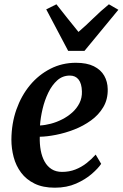

<svg xmlns="http://www.w3.org/2000/svg" viewBox="-20 -862 570 893"><path d="M450.5 -100Q437 -79.5 407.2 -53.5Q377.5 -27.5 334 -8.2Q290.5 11 235 11Q179.5 11 140.8 -8Q102 -27 78 -59.2Q54 -91.5 43.5 -131.5Q33 -171.5 33 -212.5Q33.5 -287.5 56.2 -352.2Q79 -417 119.5 -465.8Q160 -514.5 214.5 -542.2Q269 -570 333 -570Q384 -570 416.5 -553.8Q449 -537.5 464.8 -509.8Q480.5 -482 481 -447.5Q482 -400 460.5 -363.8Q439 -327.5 403.2 -301.8Q367.5 -276 325 -259.5Q282.5 -243 240.2 -234.8Q198 -226.5 165 -226Q164 -192 169.5 -162.5Q175 -133 187.5 -110.5Q200 -88 220.2 -75.2Q240.5 -62.5 268.5 -62.5Q302 -62.5 330.2 -73.5Q358.5 -84.5 382.2 -103Q406 -121.5 425 -143ZM305 -510.5Q271 -510.5 246.2 -488.2Q221.5 -466 204.5 -430.8Q187.5 -395.5 178 -355.2Q168.5 -315 166 -278.5Q189 -279.5 216 -286.5Q243 -293.5 269 -306.8Q295 -320 316 -338.8Q337 -357.5 349.5 -382.2Q362 -407 361 -437Q360 -473.5 345.5 -492Q331 -510.5 305 -510.5ZM297 -625.5 195 -818.5 242.5 -842Q267.5 -810.5 293 -778Q318.5 -745.5 345 -713.5Q382 -745.5 415 -778Q448 -810.5 486.5 -842L530.5 -816.5L373 -625.5Z"/></svg>

Font: Merriweather SemiBold
Style: Italic
Weight: 600
Italic angle: -7.8°
Version: Version 2.101